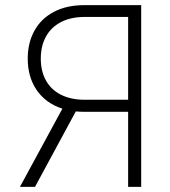

<svg xmlns="http://www.w3.org/2000/svg" viewBox="-20 -727 660 747"><path d="M478.5 0V-292H307.6Q290.5 -292 274.9 -293.5L116.2 0H57.6L222.7 -304.2Q158.2 -325.2 123 -376.2Q87.9 -427.2 87.9 -499Q87.9 -560.5 114 -607.7Q140.1 -654.8 189.7 -680.9Q239.3 -707 307.6 -707H529.3V0ZM309.6 -338.9H478.5V-661.1H309.6Q255.9 -661.1 217.3 -641.1Q178.7 -621.1 158.7 -584.5Q138.7 -547.9 138.7 -499Q138.7 -450.2 158.7 -414.1Q178.7 -377.9 217.3 -358.4Q255.9 -338.9 309.6 -338.9Z"/></svg>

Font: Pretendard ExtraLight
Style: Regular
Weight: 200
Designer: Base glyphs from Inter by Rasmus Andersson; Hangeul glyphs from Noto Sans CJK(Source Han Sans) by Jang Soo-young and Kan
Foundry: Kil Hyung-jin
Version: Version 1.309